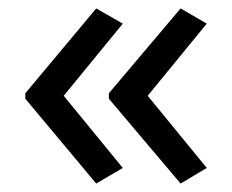

<svg xmlns="http://www.w3.org/2000/svg" viewBox="-20 -491 549 455"><path d="M40 -270 208 -471 271 -435 131 -264 271 -93 208 -56 40 -257ZM238 -270 408 -471 470 -435 330 -264 470 -93 408 -56 238 -257Z"/></svg>

Font: Noto Sans NKo Unjoined
Style: Regular
Weight: 400
Designer: Monotype Design Team
Foundry: Monotype Imaging Inc.
Version: Version 2.004